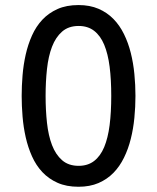

<svg xmlns="http://www.w3.org/2000/svg" viewBox="-20 -711 608 744"><path d="M64 -339.4Q64 -377.9 67.4 -419.2Q70.8 -460.4 79.6 -499.5Q88.4 -538.6 104 -573.5Q119.6 -608.4 144 -634.5Q168.5 -660.6 202.9 -676Q237.3 -691.4 284.2 -691.4Q328.1 -691.4 361.6 -677Q395 -662.6 419.4 -637.7Q443.8 -612.8 460.4 -578.9Q477.1 -544.9 486.8 -505.9Q496.6 -466.8 500.7 -424.3Q504.9 -381.8 504.9 -339.4Q504.9 -296.9 500.7 -254.4Q496.6 -211.9 486.8 -172.9Q477.1 -133.8 460.4 -99.9Q443.8 -65.9 419.4 -41Q395 -16.1 361.6 -1.7Q328.1 12.7 284.2 12.7Q237.3 12.7 202.9 -2.7Q168.5 -18.1 144 -44.2Q119.6 -70.3 104 -105.2Q88.4 -140.1 79.6 -179.2Q70.8 -218.3 67.4 -259.5Q64 -300.8 64 -339.4ZM411.1 -339.4Q411.1 -402.3 404.8 -452.4Q398.4 -502.4 383.8 -537.6Q369.1 -572.8 344.7 -591.6Q320.3 -610.4 284.7 -610.4Q245.6 -610.4 220.7 -588.6Q195.8 -566.9 181.6 -530Q167.5 -493.2 162.1 -443.8Q156.7 -394.5 156.7 -339.4Q156.7 -284.2 162.1 -234.9Q167.5 -185.5 181.6 -148.7Q195.8 -111.8 220.7 -90.1Q245.6 -68.4 284.7 -68.4Q320.3 -68.4 344.7 -87.2Q369.1 -106 383.8 -141.1Q398.4 -176.3 404.8 -226.3Q411.1 -276.4 411.1 -339.4Z"/></svg>

Font: Shanti
Style: Regular
Weight: 400
Designer: vernon adams
Foundry: vernon adams
Version: Version 1.000